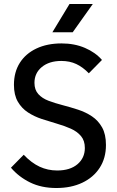

<svg xmlns="http://www.w3.org/2000/svg" viewBox="-20 -931 589 964"><path d="M263 13Q188 13 131 -15Q74 -43 35 -89L99 -154Q138 -113 179 -94Q220 -75 267 -75Q332 -75 369 -106.5Q406 -138 406 -188Q406 -225 386.5 -248Q367 -271 335.5 -285Q304 -299 266 -310Q228 -321 190 -333.5Q152 -346 120.5 -366.5Q89 -387 69.5 -420.5Q50 -454 50 -505Q50 -569 79.5 -615.5Q109 -662 163 -687.5Q217 -713 289 -713Q354 -713 406.5 -690.5Q459 -668 492 -630L426 -563Q396 -594 363 -609.5Q330 -625 288 -625Q227 -625 190 -594.5Q153 -564 153 -515Q153 -480 172.5 -458.5Q192 -437 224 -425Q256 -413 294.5 -403Q333 -393 371.5 -380.5Q410 -368 441.5 -347Q473 -326 492.5 -291.5Q512 -257 512 -203Q512 -137 480.5 -88.5Q449 -40 393 -13.5Q337 13 263 13ZM243 -769 329 -911H446L345 -769Z"/></svg>

Font: SUSE Medium
Style: Regular
Weight: 500
Designer: Rene Bieder
Foundry: SUSE
Version: Version 1.000